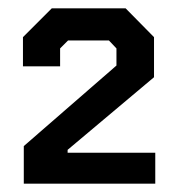

<svg xmlns="http://www.w3.org/2000/svg" viewBox="-20 -720 422 460"><path d="M37 -370 259 -563V-604L241 -623H143L124 -604V-561H35V-631L104 -700H281L349 -631V-535L142 -361V-354H352V-280H37Z"/></svg>

Font: Chakra Petch Medium
Style: Regular
Weight: 500
Designer: Katatrad Aksorn Co.,Ltd.
Foundry: Cadson Demak Co.,Ltd.
Version: Version 1.000; ttfautohint (v1.6)